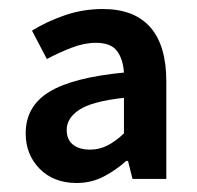

<svg xmlns="http://www.w3.org/2000/svg" viewBox="-20 -831 438 426"><path d="M150 -425Q99 -425 68 -456.5Q37 -488 37 -535Q37 -595 89 -627Q141 -659 255 -670Q253 -700 239.5 -718Q226 -736 193 -736Q167 -736 138.5 -725Q110 -714 84 -700L51 -763Q83 -783 123.5 -797Q164 -811 208 -811Q278 -811 313.5 -770.5Q349 -730 349 -651V-434H274L264 -474H260Q238 -454 210.5 -439.5Q183 -425 150 -425ZM180 -499Q200 -499 218 -508Q236 -517 255 -535V-614Q184 -606 156 -587.5Q128 -569 128 -543Q128 -521 142 -510Q156 -499 180 -499Z"/></svg>

Font: Noto Sans HK Thin SemiBold
Style: Regular
Weight: 600
Version: Version 2.004-H2;hotconv 1.0.118;makeotfexe 2.5.65603